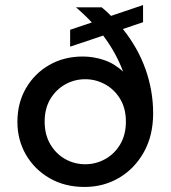

<svg xmlns="http://www.w3.org/2000/svg" viewBox="-20 -729 676 761"><path d="M315 12Q237 12 177 -22.5Q117 -57 83 -115.5Q49 -174 49 -246Q49 -321 83 -379.5Q117 -438 175.5 -471.5Q234 -505 308 -505Q351 -505 392.5 -491Q434 -477 468 -445Q440 -520 389 -588L258 -544V-611L344 -640Q315 -671 281 -700H383Q403 -684 420 -666L547 -709V-641L467 -614Q527 -539 557 -454Q587 -369 587 -280Q587 -192 550.5 -126.5Q514 -61 452.5 -24.5Q391 12 315 12ZM318 -78Q360 -78 397 -98.5Q434 -119 456.5 -157Q479 -195 479 -247Q479 -299 456.5 -336.5Q434 -374 397 -394.5Q360 -415 318 -415Q275 -415 238.5 -394.5Q202 -374 179.5 -336.5Q157 -299 157 -247Q157 -195 179.5 -157Q202 -119 238.5 -98.5Q275 -78 318 -78Z"/></svg>

Font: DeepMind Sans Medium
Style: Regular
Weight: 500
Designer: Jonny Pinhorn / Modifications: Colophon Foundry
Foundry: Colophon Foundry
Version: Version 1.002; ttfautohint (v1.8.2)